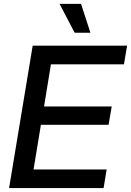

<svg xmlns="http://www.w3.org/2000/svg" viewBox="-20 -961 669 981"><path d="M26.4 0 147 -727.5H629.4L613.3 -632.3H240.2L205.1 -417H550.8L534.7 -323.2H189L151.4 -95.2H524.9L509.3 0ZM361.3 -793.9 284.2 -941.4H394L441.9 -793.9Z"/></svg>

Font: Inter 28pt Medium
Style: Italic
Weight: 500
Italic angle: -9.3988°
Designer: Rasmus Andersson
Foundry: rsms
Version: Version 4.001;git-66647c0bb